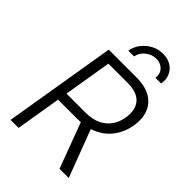

<svg xmlns="http://www.w3.org/2000/svg" viewBox="-270 -1059 1173 1173"><g transform="rotate(45 317.0 -472.5)"><path d="M50.8 0 171.4 -727.5H408.7Q486.3 -727.5 533.9 -699.5Q581.5 -671.4 599.9 -621.8Q618.2 -572.3 607.4 -508.3Q596.7 -444.8 562 -396.2Q527.3 -347.7 470.7 -320.1Q414.1 -292.5 336.9 -292.5H137.7L148.4 -355H342.8Q399.9 -355 440.7 -374Q481.4 -393.1 506.1 -427.5Q530.8 -461.9 538.1 -508.3Q550.3 -581.5 514.9 -623.5Q479.5 -665.5 396.5 -665.5H230.5L120.1 0ZM473.6 0 351.1 -328.6H428.7L553.2 0ZM424.8 -944.8Q465.3 -944.8 494.6 -926.5Q523.9 -908.2 537.4 -877.2Q550.8 -846.2 543.9 -807.6H494.1Q500.5 -845.2 477.3 -869.6Q454.1 -894 416.5 -894Q379.4 -894 348.1 -869.6Q316.9 -845.2 310.1 -807.6H260.3Q266.6 -846.2 290.5 -877.2Q314.5 -908.2 349.4 -926.5Q384.3 -944.8 424.8 -944.8Z"/></g></svg>

Font: Inter Light
Style: Italic
Weight: 300
Italic angle: -9.3988°
Designer: Rasmus Andersson
Foundry: rsms
Version: Version 4.001;git-66647c0bb